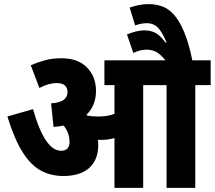

<svg xmlns="http://www.w3.org/2000/svg" viewBox="-20 -916 1047 936"><path d="M459 -210Q459 -137 415 -97.5Q371 -58 289 -58Q228 -58 179 -84.5Q130 -111 90 -174.5Q50 -238 16 -348L141 -384Q198 -181 278 -181Q299 -181 309 -192.5Q319 -204 319 -223Q319 -247 311.5 -267Q304 -287 290 -304Q267 -299 241 -297L229 -412Q271 -415 290 -429Q309 -443 309 -466Q309 -511 257 -511Q216 -511 172 -487L130 -598Q163 -612 198.5 -622Q234 -632 280 -632Q360 -632 404 -587Q448 -542 448 -473Q448 -402 402 -357Q404 -355 407 -352Q431 -348 457 -348Q479 -348 498 -350.5Q517 -353 538 -361V-501H489V-622H1007V-501H932V0H792V-501H678V0H538V-243Q521 -238 504 -236Q487 -234 470 -234Q464 -234 457 -234Q459 -222 459 -210ZM792 -615Q761 -654 739.5 -664Q718 -674 695 -674Q664 -674 630 -658L599 -748Q620 -757 642 -762.5Q664 -768 683 -768Q713 -768 736.5 -756.5Q760 -745 787 -708L792 -709Q767 -767 746 -785Q725 -803 697 -803Q668 -803 639 -792L612 -879Q632 -886 655.5 -891Q679 -896 704 -896Q738 -896 769 -885.5Q800 -875 827 -845.5Q854 -816 877.5 -760.5Q901 -705 919 -615Z"/></svg>

Font: Noto Sans Condensed ExtraBold
Style: Italic
Weight: 800
Width: 3
Italic angle: -12°
Designer: Monotype Design Team
Foundry: Monotype Imaging Inc.
Version: Version 2.013; ttfautohint (v1.8.4.7-5d5b)